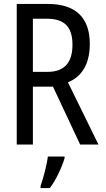

<svg xmlns="http://www.w3.org/2000/svg" viewBox="-20 -734 540 975"><path d="M65 0H147V-294H249L387 0H480L325 -316C387 -341 436 -398 436 -511C436 -647 362 -714 222 -714H65ZM221 -369H147V-639H217C304 -639 348 -601 348 -507C348 -417 308 -369 221 -369ZM186 210V221H233C265 180 296 111 308 69V61H223C218 103 199 175 186 210Z"/></svg>

Font: Noto Sans Mono ExtraCondensed
Style: Regular
Weight: 400
Width: 2
Designer: Monotype Design Team
Foundry: Monotype Imaging Inc.
Version: Version 2.014